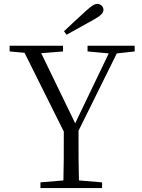

<svg xmlns="http://www.w3.org/2000/svg" viewBox="-20 -958 724 978"><path d="M306 -799 319 -781C364 -806 409 -831 454 -856C494 -878 507 -892 507 -908C507 -924 493 -938 476 -938C460 -938 446 -928 415 -900C380 -869 344 -834 306 -799ZM426 -696 534 -686 363 -330 190 -687 301 -696V-725H29V-696L105 -689L305 -288C305 -166 305 -111 303 -39L186 -29V0H500V-29L382 -39C380 -112 380 -167 380 -292L575 -686L666 -696V-725H426Z"/></svg>

Font: Noto Serif CJK SC Light
Style: Regular
Weight: 300
Designer: Ryoko NISHIZUKA 西塚涼子 (kana & ideographs); Frank Grießhammer (Latin, Greek & Cyrillic); Wenlong ZHANG 张文龙 (bopomofo); San
Foundry: Adobe
Version: Version 2.001;hotconv 1.1.0;makeotfexe 2.6.0